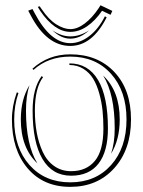

<svg xmlns="http://www.w3.org/2000/svg" viewBox="-20 -749 556 747"><path d="M184.1 -630.9Q218.8 -607.4 253.9 -607.4Q290.5 -607.4 326.7 -630.9Q291.5 -598.6 253.4 -598.6Q217.8 -598.6 184.1 -630.9ZM410.2 -691.4 377 -707Q350.6 -668.5 318.8 -646.7Q287.1 -625 253.9 -625Q192.4 -625 136.2 -707L127 -722.2L134.3 -724.6L142.1 -713.4Q169.9 -672.4 199.2 -654.1Q228.5 -635.7 253.9 -635.7Q280.8 -635.7 309.6 -657.5Q338.4 -679.2 363.3 -716.3L371.1 -728.5L417 -706.5ZM395 -681.6Q338.9 -570.3 253.4 -570.3Q161.6 -570.3 99.1 -689.9L89.8 -707.5L106.4 -713.9L114.7 -698.2Q176.3 -581.1 253.4 -581.1Q291.5 -581.1 327.4 -608.6Q363.3 -636.2 388.2 -685.5ZM45.4 -389.6 51.8 -387.2Q35.2 -339.8 35.2 -284.2Q35.2 -173.8 95 -106.7Q154.8 -39.6 253.4 -39.6Q352.1 -39.6 412.1 -106.7Q472.2 -173.8 472.2 -284.2Q472.2 -394.5 412.1 -461.7Q352.1 -528.8 253.4 -528.8Q167.5 -528.8 110.4 -477.1L106 -481.4Q167.5 -537.6 253.4 -537.6Q359.9 -537.6 424.8 -469Q489.7 -400.4 489.7 -284.2Q489.7 -167 424.3 -94.5Q358.9 -22 253.4 -22Q148.9 -22 87.6 -94Q26.4 -166 26.4 -284.2Q26.4 -336.4 45.4 -389.6ZM250 -496.1V-502.4Q323.2 -502.4 361.6 -437.5Q399.9 -372.6 399.9 -249Q399.9 -159.7 363.3 -112.5Q326.7 -65.4 256.8 -65.4Q183.6 -65.4 145.3 -130.4Q106.9 -195.3 106.9 -318.8Q106.9 -405.3 142.1 -453.1L147.5 -448.7Q115.7 -406.2 115.7 -318.8Q115.7 -272.9 123 -232.9Q130.4 -192.9 146.2 -158.2Q162.1 -123.5 190.4 -103.3Q218.8 -83 256.8 -83Q315.9 -83 349.1 -123Q382.3 -163.1 382.3 -249Q382.3 -286.1 378.9 -319.1Q375.5 -352.1 366.2 -385.5Q356.9 -418.9 342.5 -442.6Q328.1 -466.3 304.4 -481.2Q280.8 -496.1 250 -496.1ZM412.1 -150.9Q426.3 -193.4 426.3 -249Q426.3 -382.8 381.3 -455.1Q445.8 -394.5 445.8 -284.2Q445.8 -205.6 412.1 -150.9ZM94.7 -417.5Q81.1 -376.5 81.1 -318.8Q81.1 -185.1 125.5 -113.3Q61 -173.8 61 -284.2Q61 -362.8 94.7 -417.5Z"/></svg>

Font: FoglihtenNo03
Style: Regular
Weight: 500
Version: Version 0.59